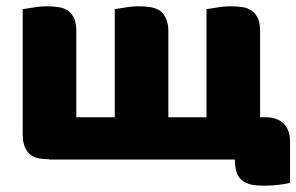

<svg xmlns="http://www.w3.org/2000/svg" viewBox="-20 -498 940 609"><path d="M824 -126Q859 -126 880 -106Q900 -85 900 -50V82Q889 85 866 88Q842 91 819 91Q796 91 779 88Q761 84 749 75Q737 66 731 50Q725 34 725 8H135V7Q120 7 107 5Q89 2 77 -7Q65 -16 59 -32L57 -35V-37L56 -39V-41L55 -44V-45L54 -49L53 -51V-54V-56V-59L52 -72V-469Q64 -471 85 -474Q106 -478 128 -478Q150 -478 168 -475Q185 -472 197 -463Q209 -454 216 -438Q222 -423 222 -398V-126H344V-469Q356 -471 376 -474Q398 -478 420 -478Q441 -478 459 -475Q476 -472 489 -463Q500 -454 507 -438Q514 -423 514 -398V-126H635V-469Q647 -471 668 -474Q689 -478 711 -478Q733 -478 751 -475Q768 -472 780 -463Q792 -454 799 -438Q805 -423 805 -398V-126H824Z"/></svg>

Font: Baloo Cyrillic
Style: Regular
Weight: 400
Designer: Ek Type, Denis Ignatov
Foundry: Ek Type
Version: Version 1.50 July 26, 2019